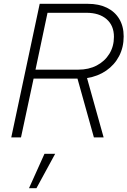

<svg xmlns="http://www.w3.org/2000/svg" viewBox="-20 -720 668 1006"><path d="M39 0 188 -700H440Q498 -700 540 -679.5Q582 -659 605 -620.5Q628 -582 628 -529Q628 -472 604 -426Q580 -380 536.5 -350Q493 -320 436 -311L523 0H472L386 -308H156L90 0ZM166 -355H390Q445 -355 487 -377Q529 -399 553 -438Q577 -477 577 -527Q577 -586 538.5 -619.5Q500 -653 433 -653H229ZM132 266 213 86H269L171 266Z"/></svg>

Font: Red Hat Text VF
Style: Italic
Weight: 300
Italic angle: -12°
Designer: Pentagram, MCKL
Foundry: Pentagram, MCKL
Version: Version 1.023